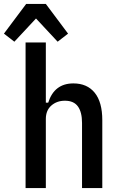

<svg xmlns="http://www.w3.org/2000/svg" viewBox="-60 -956 605 976"><path d="M70 -740H173V-434H185Q216 -532 313 -532Q383 -532 421.5 -484.5Q460 -437 460 -345V0H357V-331Q357 -386 336 -415Q315 -444 270 -444Q229 -444 201 -419.5Q173 -395 173 -351V0H70ZM173 -936 286 -785 233 -744 123 -862 13 -744 -40 -785 73 -936Z"/></svg>

Font: IBM Plex Sans Condensed Medium
Style: Regular
Weight: 500
Width: 3
Designer: Mike Abbink, Paul van der Laan, Pieter van Rosmalen
Foundry: Bold Monday
Version: Version 1.3